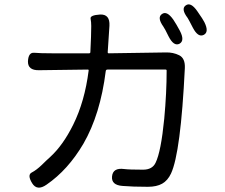

<svg xmlns="http://www.w3.org/2000/svg" viewBox="-20 -837 1040 886"><path d="M195 15Q151 46 128 8Q105 -30 126.5 -41Q148 -52 173 -76Q192 -95 212 -113Q271 -167 318 -262Q371 -369 389 -511Q390 -516 385 -516L160 -513Q108 -512 109 -554Q111 -596 138 -593.5Q165 -591 221 -591H391Q397 -591 397 -597L400 -667Q401 -692 401 -717Q401 -735 398 -751Q395 -767 442 -770Q488 -772 485 -718L477 -596Q477 -591 482 -591L745 -595Q779 -596 807 -582Q835 -568 833 -523Q814 -132 769 -36Q754 -4 728.5 10.5Q703 25 662 25Q592 25 545 21Q493 17 497 -23Q501 -64 553 -57Q576 -54 640 -54Q683 -54 698 -86Q723 -137 738 -290Q749 -409 749 -511Q749 -516 744 -516H476Q469 -516 468 -509Q443 -309 365 -174Q294 -53 195 15ZM808 -635Q782 -622 758 -669Q741 -704 734 -714Q704 -756 727 -772Q750 -789 780 -746Q794 -725 810 -695Q834 -649 808 -635ZM920 -676Q894 -663 870 -709Q850 -748 846 -754Q814 -796 837 -812Q860 -829 890 -786Q918 -746 923 -735Q946 -689 920 -676Z"/></svg>

Font: Resource Han Rounded KR
Style: Regular
Weight: 400
Designer: Cyano Hao (round all glyphs); Ryoko NISHIZUKA 西塚涼子 (kana, bopomofo & ideographs); Paul D. Hunt (Latin, Greek & Cyrillic)
Foundry: Cyano Hao
Version: 0.990